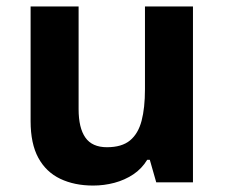

<svg xmlns="http://www.w3.org/2000/svg" viewBox="-20 -566 697 596"><path d="M579 -546V0H465L445 -70H437Q420 -42 393.5 -24.5Q367 -7 335 1.5Q303 10 269 10Q211 10 167 -11Q123 -32 99 -76Q75 -120 75 -190V-546H224V-227Q224 -169 245 -139Q266 -109 312 -109Q358 -109 383.5 -130Q409 -151 419.5 -191Q430 -231 430 -289V-546Z"/></svg>

Font: Noto Sans Armenian
Style: Regular
Weight: 400
Designer: Monotype Design Team
Foundry: Monotype Imaging Inc.
Version: Version 2.007